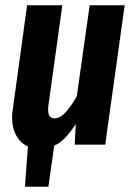

<svg xmlns="http://www.w3.org/2000/svg" viewBox="-20 -550 506 730"><path d="M454 -530 380 0H264L268 -78Q248 -48 229 -27.5Q210 -7 186 4L164 160H75L86 7Q58 -6 42 -34.5Q26 -63 26 -103Q26 -119 29 -137L83 -530H217L164 -149Q163 -143 163 -133Q163 -100 187 -100Q209 -100 230 -123.5Q251 -147 272 -184L321 -530Z"/></svg>

Font: Fira Sans Extra Condensed SemiBold
Style: Italic
Weight: 600
Width: 3
Italic angle: -8°
Designer: Carrois Corporate & Edenspiekermann AG
Foundry: Carrois Corporate GbR & Edenspiekermann AG
Version: Version 4.203